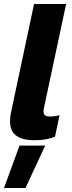

<svg xmlns="http://www.w3.org/2000/svg" viewBox="-34 -694 361 964"><path d="M137 10Q65 10 35.5 -24Q6 -58 22 -133L137 -674H298L186 -149Q182 -126 189.5 -117.5Q197 -109 216 -109Q243 -109 265 -116L242 -7Q217 2 193.5 6Q170 10 137 10ZM-14 250 64 37H193L94 250Z"/></svg>

Font: Kanit SemiBold
Style: Italic
Weight: 600
Italic angle: -12°
Designer: Katatrad Team
Foundry: CadsonDemak
Version: Version 2.000; ttfautohint (v1.8.3)